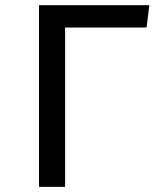

<svg xmlns="http://www.w3.org/2000/svg" viewBox="-20 -727 655 747"><path d="M561 -706.7 550.3 -620H233.3V0H131.8V-706.7Z"/></svg>

Font: Fira Code Retina
Style: Regular
Weight: 450
Monospace: yes
Designer: Carrois Corporate, Edenspiekermann AG, Nikita Prokopov
Foundry: Carrois Corporate, Edenspiekermann AG, Nikita Prokopov
Version: Version 6.002